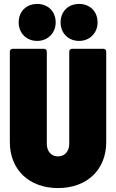

<svg xmlns="http://www.w3.org/2000/svg" viewBox="-20 -948 589 976"><path d="M169 -740C223 -740 263 -780 263 -834C263 -890 224 -928 169 -928C114 -928 75 -890 75 -834C75 -780 114 -740 169 -740ZM382 -740C436 -740 476 -780 476 -834C476 -890 437 -928 382 -928C327 -928 288 -890 288 -834C288 -780 327 -740 382 -740ZM275 8C422 8 520 -85 520 -226V-685C520 -694 514 -700 505 -700H347C338 -700 332 -694 332 -685V-217C332 -179 309 -153 275 -153C240 -153 218 -179 218 -217V-685C218 -694 212 -700 203 -700H45C36 -700 30 -694 30 -685V-226C30 -85 128 8 275 8Z"/></svg>

Font: Barlow Semi Condensed Black
Style: Regular
Weight: 900
Width: 4
Designer: Jeremy Tribby
Foundry: Tribby Type
Version: Version 1.408;PS 001.408;hotconv 1.0.88;makeotf.lib2.5.64775